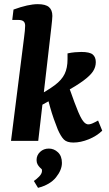

<svg xmlns="http://www.w3.org/2000/svg" viewBox="-20 -678 523 924"><path d="M33 0 96 -499Q98 -511 99.5 -529Q101 -547 101 -554Q101 -569 93 -575.5Q85 -582 69 -582H39L45 -632Q116 -658 162 -658Q199 -658 215.5 -644Q232 -630 232 -601Q232 -592 230.5 -579Q229 -566 227 -546L164 0ZM333 8Q302 8 287.5 -6.5Q273 -21 258 -55Q249 -77 239 -105.5Q229 -134 221.5 -161Q214 -188 209 -207L312 -258Q315 -251 322 -231Q329 -211 338 -186.5Q347 -162 356.5 -139.5Q366 -117 374 -104Q381 -93 387 -87.5Q393 -82 400 -80Q411 -78 425.5 -84.5Q440 -91 452 -98L472 -49Q445 -23 406.5 -7.5Q368 8 333 8ZM142 -151 151 -211Q210 -243 243.5 -268Q277 -293 291 -322Q305 -351 305 -393V-421Q323 -425 340.5 -426.5Q358 -428 371 -428Q412 -428 426.5 -415.5Q441 -403 441 -379Q441 -355 427.5 -334.5Q414 -314 381.5 -290Q349 -266 290.5 -233Q232 -200 142 -151ZM163 226 143 193Q155 185 168 172Q181 159 182 146Q183 138 179.5 135Q176 132 172 128Q165 121 160.5 112.5Q156 104 156 92Q156 69 173 53Q190 37 215 37Q240 37 259 55Q278 73 278 106Q278 140 249.5 175.5Q221 211 163 226Z"/></svg>

Font: Rasa
Style: Italic
Weight: 400
Italic angle: -7.10001°
Designer: Anna Giedrys (Yrsa+Rasa design), David Brezina (Yrsa art-direction, Rasa art-direction, design)
Foundry: Rosetta Type Foundry
Version: Version 2.004